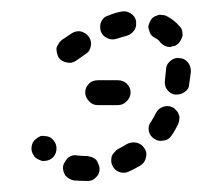

<svg xmlns="http://www.w3.org/2000/svg" viewBox="-20 -305 365 347"><path d="M111 -24Q107 -23 103 -20Q102 -19 102 -19Q101 -18 101 -18Q100 -16 99 -15Q97 -11 95 -9Q95 -8 95 -7Q94 -6 94 -5Q93 4 98 12Q104 19 113 21Q124 22 137 22Q146 23 153 16Q160 10 160 0Q160 -4 158 -8Q157 -12 154 -16Q151 -19 146 -21Q142 -22 138 -23Q128 -23 120 -24Q115 -25 111 -24ZM187 -30Q184 -27 182 -23Q181 -19 181 -14Q181 -10 183 -6Q187 3 196 6Q205 9 213 5Q224 0 234 -6Q242 -11 244 -21Q246 -30 241 -37Q236 -45 227 -47Q218 -49 210 -45Q202 -40 194 -36Q190 -34 187 -30ZM70 -57Q66 -59 62 -59Q57 -60 53 -59Q49 -57 45 -54Q38 -49 37 -39Q36 -30 42 -23V-22Q45 -19 49 -17Q53 -15 57 -14Q62 -14 66 -15Q70 -16 74 -19Q81 -25 82 -34Q83 -44 77 -51Q74 -55 70 -57ZM249 -68Q251 -59 259 -54Q266 -49 276 -51Q285 -52 290 -60Q297 -70 302 -81Q304 -85 304 -89Q305 -94 303 -98Q302 -102 299 -105Q296 -109 292 -111Q284 -115 275 -112Q266 -109 262 -101Q258 -93 253 -85Q247 -78 249 -68ZM141 -122Q134 -129 134 -138Q134 -147 141 -154Q147 -160 157 -160H193Q202 -160 209 -154Q216 -147 216 -138Q216 -129 209 -122Q202 -115 193 -115H157Q147 -115 141 -122ZM282 -143Q288 -135 297 -134Q302 -134 306 -135Q310 -136 314 -139Q318 -142 320 -145Q322 -149 322 -154Q324 -166 325 -176Q325 -186 319 -193Q313 -200 303 -200Q294 -201 287 -194Q280 -188 280 -179Q279 -170 278 -159Q277 -150 282 -143ZM144 -221Q146 -230 141 -238Q136 -245 127 -248Q118 -250 110 -245Q101 -239 92 -233Q88 -230 86 -226Q83 -222 82 -218Q82 -214 83 -209Q84 -205 86 -201Q91 -194 101 -192Q110 -190 117 -195Q126 -201 134 -207Q142 -211 144 -221ZM261 -236Q257 -238 254 -241Q251 -244 250 -249Q248 -253 248 -257Q249 -262 251 -266Q253 -270 256 -273Q260 -276 264 -277Q268 -279 272 -278Q277 -278 281 -276Q295 -269 305 -257Q308 -254 309 -250Q310 -246 310 -241Q309 -237 307 -233Q305 -229 302 -226Q301 -225 299 -224Q298 -223 296 -222Q292 -222 288 -220Q283 -220 278 -222Q274 -224 270 -228Q267 -233 261 -236ZM191 -235Q182 -232 174 -236Q165 -240 162 -249Q161 -253 161 -257Q161 -262 163 -266Q165 -270 168 -273Q172 -276 176 -277Q188 -282 199 -284Q208 -286 216 -281Q224 -276 226 -267Q226 -265 226 -264Q226 -262 226 -260Q226 -260 226 -260Q226 -260 226 -259Q225 -252 220 -247Q215 -242 208 -240Q200 -238 191 -235Z"/></svg>

Font: FRB American Cursive Dashed Extrabold
Style: Bold Italic
Weight: 800
Italic angle: -25°
Version: Version 2.0;Modular Font Editor K font №1